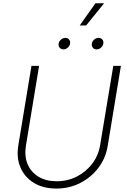

<svg xmlns="http://www.w3.org/2000/svg" viewBox="-20 -1124 767 1156"><path d="M319.3 11.2Q240.2 11.2 184.3 -22.7Q128.4 -56.6 103.3 -115.5Q78.1 -174.3 90.3 -248.5L169.4 -727.5H215.3L136.2 -247.6Q126 -184.6 146 -136.2Q166 -87.9 211.4 -60.3Q256.8 -32.7 320.8 -32.7Q387.2 -32.7 442.6 -61Q498 -89.4 535.4 -138.7Q572.8 -188 583 -251L662.1 -727.5H708L628.4 -245.1Q616.2 -170.9 572 -113Q527.8 -55.2 462.4 -22Q397 11.2 319.3 11.2ZM562 -826.7Q547.4 -826.7 539.1 -836.9Q530.8 -847.2 532.7 -861.3Q535.2 -875.5 547.1 -885.7Q559.1 -896 573.7 -896Q587.9 -896 596.2 -886Q604.5 -876 602.1 -861.3Q599.6 -847.2 587.9 -836.9Q576.2 -826.7 562 -826.7ZM361.8 -826.7Q347.7 -826.7 339.1 -836.9Q330.6 -847.2 333 -861.3Q335.4 -875.5 347.4 -885.7Q359.4 -896 373.5 -896Q387.7 -896 396 -886Q404.3 -876 401.9 -861.3Q399.4 -847.2 387.7 -836.9Q376 -826.7 361.8 -826.7ZM460 -970.7 554.7 -1104.5H606.9L498.5 -970.7Z"/></svg>

Font: Inter ExtraLight
Style: Italic
Weight: 250
Italic angle: -9.3988°
Designer: Rasmus Andersson
Foundry: rsms
Version: Version 4.001;git-66647c0bb